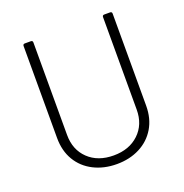

<svg xmlns="http://www.w3.org/2000/svg" viewBox="-127 -815 901 938"><g transform="rotate(-20 323.5 -346.0)"><path d="M92 -212V-690Q92 -700 102 -700H133Q143 -700 143 -690V-209Q143 -132 192.5 -84.5Q242 -37 324 -37Q405 -37 455 -84.5Q505 -132 505 -209V-690Q505 -700 515 -700H545Q555 -700 555 -690V-212Q555 -145 525.5 -95.5Q496 -46 443.5 -19Q391 8 324 8Q257 8 204 -19Q151 -46 121.5 -95.5Q92 -145 92 -212Z"/></g></svg>

Font: Barlow GEO Light
Style: Regular
Weight: 300
Designer: Jeremy Tribby
Foundry: Tribby Type
Version: Version 1.408